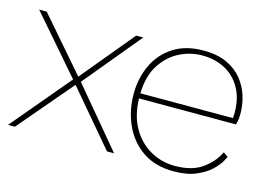

<svg xmlns="http://www.w3.org/2000/svg" viewBox="-73 -618 1053 759"><g transform="rotate(15 454.0 -238.0)"><path d="M5 0 207 -240 6 -472H37L224 -256L403 -472H432L239 -239L439 0H410L222 -222L33 0Z M876 -103Q876 -101 866.5 -83.5Q857 -66 835 -45Q813 -24 776 -8Q739 8 684 8Q609 8 557.5 -27Q506 -62 479.5 -120.5Q453 -179 453 -247Q453 -311 478 -365Q503 -419 553 -451.5Q603 -484 676 -484Q734 -484 773 -465.5Q812 -447 835.5 -417.5Q859 -388 869.5 -354.5Q880 -321 881 -289Q882 -257 875 -235H478Q480 -165 508 -116Q536 -67 582 -40.5Q628 -14 684 -14Q753 -14 795 -44Q837 -74 857 -116ZM676 -464Q629 -464 584.5 -442Q540 -420 510 -374Q480 -328 478 -256H857Q862 -321 840 -367.5Q818 -414 775.5 -439Q733 -464 676 -464Z"/></g></svg>

Font: Lil Grotesk Thin
Style: Regular
Weight: 100
Designer: Bastien Sozeau
Foundry: NBR — Bastien Sozeau
Version: Version 3.003; ttfautohint (v1.8.4.7-5d5b);gftools[0.9.33]